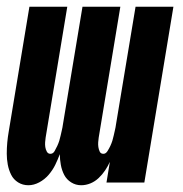

<svg xmlns="http://www.w3.org/2000/svg" viewBox="-20 -540 540 568"><path d="M64 8Q47 8 33.5 -0.5Q20 -9 13 -23Q6 -37 3 -53Q0 -69 0 -85.5Q0 -102 1.5 -118.5Q3 -135 6 -152L67 -520H179L115 -133Q114 -126 113.5 -119Q113 -112 114 -105Q115 -98 118.5 -91.5Q122 -85 129 -85Q137 -85 141.5 -93Q146 -101 149.5 -108.5Q153 -116 155.5 -124Q158 -132 159.5 -139.5Q161 -147 163 -155Q165 -163 166 -171L224 -520H336L272 -133Q271 -126 270.5 -119Q270 -112 271 -105Q272 -98 275 -91.5Q278 -85 286 -85Q293 -85 298 -93Q303 -101 306.5 -108.5Q310 -116 312.5 -124Q315 -132 316.5 -139.5Q318 -147 320 -155Q322 -163 323 -171L381 -520H493L407 0H295L305 -61Q299 -48 291 -36Q283 -24 272 -13.5Q261 -3 247.5 2.5Q234 8 220 8Q204 8 190.5 -0.5Q177 -9 170 -22.5Q163 -36 160 -52Q157 -68 157 -84Q151 -68 143.5 -52.5Q136 -37 124 -23Q112 -9 96 -0.5Q80 8 64 8Z"/></svg>

Font: Iosevka Heavy
Style: Italic
Weight: 900
Italic angle: -9°
Monospace: yes
Designer: Belleve Invis
Foundry: Belleve Invis
Version: Version 32.5.0; ttfautohint (v1.8.4)